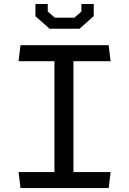

<svg xmlns="http://www.w3.org/2000/svg" viewBox="-20 -961 660 981"><path d="M258.2 -730H355.2V0H258.2ZM74.8 -81.8H545.2L535.2 0H84.8ZM84.8 -730H535.2L545.2 -648.2H74.8ZM161 -878.3V-940.7H224V-902.3L259.8 -870.8H360.2L396 -902.3V-940.7H459V-878.8L386.8 -814.3H233.2Z"/></svg>

Font: Monaspace Krypton Var
Style: Regular
Weight: 400
Designer: Riley Cran and the Lettermatic Team
Version: Version 1.101 (Monaspace Krypton Var)